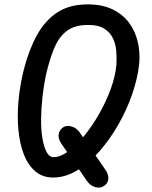

<svg xmlns="http://www.w3.org/2000/svg" viewBox="-20 -799 692 876"><path d="M452 51Q435 61 413.5 54.5Q392 48 377 27L259 -145Q245 -167 247.5 -185.5Q250 -204 265 -216Q280 -228 303 -223Q326 -218 342 -197L464 -20Q476 -1 474 19Q472 39 452 51ZM222 11Q175 11 141.5 -17Q108 -45 89 -94Q70 -143 64 -206Q58 -269 64.5 -340Q71 -411 89 -483Q112 -572 148.5 -638.5Q185 -705 241 -742Q297 -779 380 -779Q446 -779 493 -756.5Q540 -734 568.5 -695.5Q597 -657 608.5 -608Q620 -559 615 -507Q608 -442 583.5 -370.5Q559 -299 520.5 -231.5Q482 -164 434 -109Q386 -54 332 -21.5Q278 11 222 11ZM225 -82Q255 -82 291.5 -108.5Q328 -135 364 -179Q400 -223 431.5 -278Q463 -333 484.5 -391Q506 -449 511 -503Q513 -534 510.5 -566Q508 -598 495 -625Q482 -652 454.5 -669Q427 -686 379 -685Q321 -685 285 -658Q249 -631 227 -578.5Q205 -526 188 -449Q179 -404 173.5 -353.5Q168 -303 167.5 -255Q167 -207 173.5 -168Q180 -129 192.5 -105.5Q205 -82 225 -82Z"/></svg>

Font: Edu QLD Beginner SemiBold
Style: Regular
Weight: 600
Designer: Tina and Corey Anderson
Foundry: Google for Education
Version: Version 1.003